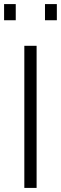

<svg xmlns="http://www.w3.org/2000/svg" viewBox="-31 -919 298 939"><path d="M88 -695H148V0H88ZM-11 -899H46V-820H-11ZM189 -899H247V-820H189Z"/></svg>

Font: Cairo Light
Style: Regular
Weight: 300
Designer: Mohamed Gaber, Accademia di Belle Arti di Urbino and others
Foundry: Kief Type Foundry, Accademia di Belle Arti di Urbino and others
Version: Version 3.011